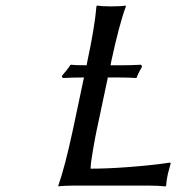

<svg xmlns="http://www.w3.org/2000/svg" viewBox="-20 -668 634 691"><path d="M379.9 -444.8 377.9 -433.1H419.9Q451.7 -433.1 487.8 -435.1L491.2 -428.2Q477.5 -404.8 471.2 -387.2Q444.8 -389.2 400.9 -389.2H368.2L328.1 -200.2Q323.2 -178.2 314.5 -127.4Q305.7 -76.7 306.2 -61Q365.7 -61 437.3 -66.4Q508.8 -71.8 550.8 -77.1L592.8 -83L594.2 -79.1Q593.8 -76.7 589.8 -63.2Q585.9 -49.8 584.5 -43.5Q583 -37.1 580.8 -24.7Q578.6 -12.2 578.1 0L575.2 2.9Q550.8 0 516.1 0H243.2Q228 0 214.6 0.7Q201.2 1.5 195.3 2L189.9 2.9V0Q213.9 -68.4 242.2 -200.2L282.2 -389.2Q242.2 -389.2 206.1 -387.2L202.1 -394Q224.6 -419.9 233.9 -435.1Q247.1 -433.1 292 -433.1L293.9 -444.8Q320.8 -569.8 327.1 -645L329.1 -647.9Q347.2 -645 379.9 -645Q414.1 -645 432.1 -647.9L433.1 -645Q409.2 -581.1 379.9 -444.8Z"/></svg>

Font: Linear Smooth
Style: Italic
Weight: 400
Designer: Philipp H. Poll, Flanker
Foundry: Philipp H. Poll, reworked by Flanker
Version: Version 1.061 | FøM Fix